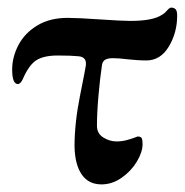

<svg xmlns="http://www.w3.org/2000/svg" viewBox="-20 -471 486 505"><path d="M176 -86Q176 -147 190.5 -219.5Q205 -292 206 -300V-304Q206 -321 187 -323Q167 -325 132 -325Q95 -325 75.5 -312.5Q56 -300 40 -263Q34 -250 27 -250Q12 -250 12 -288Q12 -321 28.5 -352.5Q45 -384 78 -404Q111 -424 158 -424Q184 -424 242 -420Q300 -416 323 -416Q382 -416 406 -432Q413 -436 419.5 -443.5Q426 -451 430 -451Q438 -451 442 -446.5Q446 -442 446 -430Q446 -385 424 -348.5Q402 -312 365 -312Q352 -312 339 -313Q326 -314 316 -315Q292 -318 277 -318Q263 -318 256 -313.5Q249 -309 248 -298Q243 -265 239 -219.5Q235 -174 235 -140Q235 -120 251.5 -109.5Q268 -99 287 -99Q304 -99 322 -105Q332 -108 336.5 -110Q341 -112 342 -112Q350 -112 352.5 -108Q355 -104 355 -92Q355 -71 340 -46Q325 -21 300 -3.5Q275 14 247 14Q213 14 195 -12Q177 -38 176 -86Z"/></svg>

Font: EB Garamond SemiBold
Style: Regular
Weight: 600
Designer: Georg Duffner and Octavio Pardo
Foundry: Georg Duffner
Version: Version 1.000